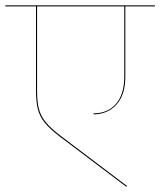

<svg xmlns="http://www.w3.org/2000/svg" viewBox="-30 -700 601 720"><path d="M436 -413V-676H109V-360Q109 -318 116 -291.5Q123 -265 141.5 -242Q160 -219 197 -191L447 -2L443 0L194 -188Q157 -216 138 -239.5Q119 -263 112 -290.5Q105 -318 105 -360V-676H-10V-680H551V-676H440V-413Q440 -345 407.5 -308.5Q375 -272 321 -271V-275Q374 -275 405 -310.5Q436 -346 436 -413Z"/></svg>

Font: FiraGO Four
Style: Regular
Weight: 100
Designer: bBox Type
Foundry: bBox Type GmbH
Version: Version 1.001